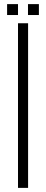

<svg xmlns="http://www.w3.org/2000/svg" viewBox="-20 -913 224 933"><path d="M67.5 0V-800H116.5V0ZM116 -840V-893H169V-840ZM14.5 -840V-893H67.5V-840Z"/></svg>

Font: Big Shoulders Stencil Text ExtraLight
Style: Regular
Weight: 250
Version: Version 2.001